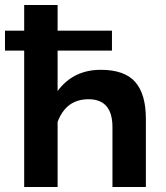

<svg xmlns="http://www.w3.org/2000/svg" viewBox="-32 -750 666 770"><path d="M65 0V-547H-12V-627H65V-730H199V-627H417V-547H199V-385Q262 -470 372 -470Q468 -470 510.5 -421Q553 -372 553 -274V0H419V-240Q419 -352 323 -352Q233 -352 199 -261V0Z"/></svg>

Font: Raleway-v4020
Style: Bold
Weight: 700
Designer: Matt McInerney, Pablo Impallari, Rodrigo Fuenzalida
Foundry: Matt McInerney, Pablo Impallari, Rodrigo Fuenzalida
Version: Version 4.020;PS 004.020;hotconv 1.0.88;makeotf.lib2.5.64775